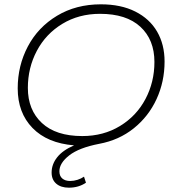

<svg xmlns="http://www.w3.org/2000/svg" viewBox="-20 -669 810 889"><path d="M742 -384Q742 -291 705 -210.5Q668 -130 599.5 -75Q531 -20 439 -3Q346 15 300.5 50.5Q255 86 255 124Q255 146 268.5 157.5Q282 169 305 169Q322 169 339 163.5Q356 158 369 149L378 177Q344 200 299 200Q262 200 240.5 181.5Q219 163 219 130Q219 92 244.5 59.5Q270 27 323 4Q199 -6 130.5 -76.5Q62 -147 62 -260Q62 -365 109 -454Q156 -543 244 -596Q332 -649 447 -649Q540 -649 606.5 -615.5Q673 -582 707.5 -522.5Q742 -463 742 -384ZM695 -382Q695 -485 630 -545Q565 -605 443 -605Q345 -605 268.5 -558.5Q192 -512 150.5 -433.5Q109 -355 109 -262Q109 -160 174 -99.5Q239 -39 361 -39Q459 -39 535.5 -85.5Q612 -132 653.5 -210.5Q695 -289 695 -382Z"/></svg>

Font: Montserrat Ace
Style: Light Italic
Weight: 300
Italic angle: -11.3°
Designer: Julieta Ulanovsky
Foundry: Julieta Ulanovsky
Version: Version 1